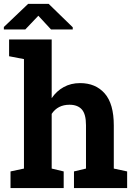

<svg xmlns="http://www.w3.org/2000/svg" viewBox="-31 -964 687 984"><path d="M22.9 0V-85.4L91.8 -100.1V-661.1L15.6 -675.8V-761.7H233.9V-460.9Q258.8 -497.6 295.7 -517.8Q332.5 -538.1 379.4 -538.1Q459 -538.1 505.6 -485.1Q552.2 -432.1 552.2 -321.3V-100.1L620.6 -85.4V0H348.1V-85.4L409.7 -100.1V-322.3Q409.7 -379.4 388.2 -403.3Q366.7 -427.2 325.2 -427.2Q265.1 -427.2 233.9 -380.4V-100.1L295.4 -85.4V0ZM-11.2 -813V-825.7L113.3 -944.3H218.3L341.8 -824.2V-813H230.5L165.5 -883.3L98.6 -813Z"/></svg>

Font: Roboto Slab
Style: Bold
Weight: 700
Designer: Google
Version: Version 2.000; ttfautohint (v1.8.1.43-b0c9)